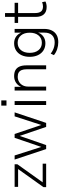

<svg xmlns="http://www.w3.org/2000/svg" viewBox="1028 -1778 942 3039"><g transform="rotate(-90 1499.5 -259.0)"><path d="M57 0V-43L357 -464L360 -444H61V-499H418V-455L116 -32L113 -55H428V0Z M659 0 493 -499H558L700 -54H685L837 -499H898L1048 -54H1033L1177 -499H1240L1073 0H1010L856 -452H879L722 0Z M1347 -628V-710H1429V-628ZM1357 0V-499H1419V0Z M1586 0V-499H1645V-385H1640Q1661 -444 1707.5 -475.5Q1754 -507 1813 -507Q1871 -507 1908.5 -486Q1946 -465 1965 -421.5Q1984 -378 1984 -313V0H1922V-309Q1922 -355 1910 -386Q1898 -417 1872.5 -433.5Q1847 -450 1804 -450Q1758 -450 1722.5 -428.5Q1687 -407 1667.5 -370Q1648 -333 1648 -285V0Z M2350 192Q2293 192 2239.5 174Q2186 156 2146 123L2170 72Q2197 93 2226 107Q2255 121 2286 128Q2317 135 2349 135Q2422 135 2462 93Q2502 51 2502 -26V-139H2506Q2490 -81 2443.5 -46.5Q2397 -12 2335 -12Q2269 -12 2220.5 -43Q2172 -74 2145.5 -130Q2119 -186 2119 -260Q2119 -335 2145.5 -390.5Q2172 -446 2220.5 -476.5Q2269 -507 2335 -507Q2397 -507 2443.5 -472.5Q2490 -438 2506 -378H2501V-499H2561V-34Q2561 39 2536 89.5Q2511 140 2464.5 166Q2418 192 2350 192ZM2341 -68Q2414 -68 2457.5 -120.5Q2501 -173 2501 -260Q2501 -347 2457.5 -399Q2414 -451 2341 -451Q2268 -451 2225 -399Q2182 -347 2182 -260Q2182 -173 2225 -120.5Q2268 -68 2341 -68Z M2909 8Q2830 8 2790.5 -37.5Q2751 -83 2751 -166V-444H2656V-499H2751V-651H2812V-499H2974V-444H2812V-174Q2812 -112 2837 -81Q2862 -50 2916 -50Q2935 -50 2952 -54Q2969 -58 2984 -64L2995 -12Q2982 -3 2957 2.5Q2932 8 2909 8Z"/></g></svg>

Font: Nunitoga
Style: Light
Weight: 300
Designer: Vernon Adams
Foundry: Vernon Adams
Version: Version 1.0